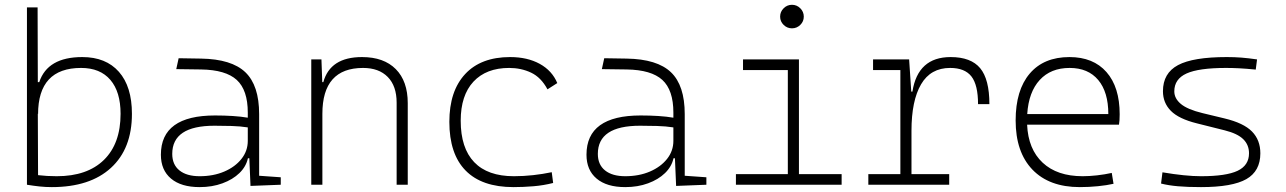

<svg xmlns="http://www.w3.org/2000/svg" viewBox="-20 -763 5313 793"><path d="M193.8 9.8Q168 9.8 143.1 7.1Q118.2 4.4 91.3 0V-732.4H135.3L136.2 -423.8H142.1Q176.3 -527.3 319.8 -527.3Q417.5 -527.3 471.2 -466.3Q524.9 -405.3 524.9 -293Q524.9 -148.9 438.2 -69.6Q351.6 9.8 193.8 9.8ZM136.2 -294.4 137.2 -39.6Q173.8 -35.2 214.4 -35.2Q340.3 -35.2 409.2 -102.5Q478 -169.9 478 -293Q478 -383.8 435.8 -433.1Q393.6 -482.4 314.9 -482.4Q137.2 -482.4 137.2 -291Z M1014.6 4.9 1009.8 -109.4H1003.9Q996.6 -75.2 969 -48.3Q941.4 -21.5 898.9 -5.9Q856.4 9.8 804.7 9.8Q728 9.8 686.3 -25.4Q644.5 -60.5 644.5 -124Q644.5 -286.1 868.2 -286.1Q906.2 -286.1 941.2 -283.9Q976.1 -281.7 1003.4 -276.9V-297.9Q1003.4 -391.1 957.8 -432.9Q912.1 -474.6 810.5 -476.1L708 -477.5L717.8 -522.5L810.5 -521Q936.5 -519 993.4 -464.6Q1050.3 -410.2 1050.3 -291.5V-37.1L1139.6 -30.8V0ZM1003.4 -236.8Q972.7 -241.7 935.8 -242.7Q898.9 -243.7 865.7 -243.7Q691.4 -243.7 691.4 -127.4Q691.4 -83 721.2 -59.1Q751 -35.2 804.7 -35.2Q861.3 -35.2 906.2 -54.4Q951.2 -73.7 977.3 -106.7Q1003.4 -139.6 1003.4 -181.2Z M1618.2 0V-338.9Q1618.2 -407.7 1581.5 -445.1Q1544.9 -482.4 1479.5 -482.4Q1311.5 -482.4 1311.5 -293V0H1265.6V-517.6H1307.6L1311 -423.8H1315.4Q1343.8 -527.3 1475.1 -527.3Q1565.4 -527.3 1614.7 -477.5Q1664.1 -427.7 1664.1 -336.9V0Z M2100.6 9.8Q1970.2 9.8 1903.1 -58.6Q1835.9 -127 1835.9 -259.8Q1835.9 -386.7 1901.1 -457Q1966.3 -527.3 2086.9 -527.3Q2158.2 -527.3 2209.2 -499.3Q2260.3 -471.2 2281.7 -419.9L2241.2 -394Q2214.8 -443.4 2173.6 -462.9Q2132.3 -482.4 2083 -482.4Q1988.3 -482.4 1935.5 -425.8Q1882.8 -369.1 1882.8 -264.6Q1882.8 -151.4 1938.5 -93.3Q1994.1 -35.2 2102.5 -35.2Q2142.6 -35.2 2181.9 -39.6Q2221.2 -43.9 2258.8 -51.8L2264.6 -7.3Q2224.6 2.9 2182.9 6.3Q2141.1 9.8 2100.6 9.8Z M2772.5 4.9 2767.6 -109.4H2761.7Q2754.4 -75.2 2726.8 -48.3Q2699.2 -21.5 2656.7 -5.9Q2614.3 9.8 2562.5 9.8Q2485.8 9.8 2444.1 -25.4Q2402.3 -60.5 2402.3 -124Q2402.3 -286.1 2626 -286.1Q2664.1 -286.1 2699 -283.9Q2733.9 -281.7 2761.2 -276.9V-297.9Q2761.2 -391.1 2715.6 -432.9Q2669.9 -474.6 2568.4 -476.1L2465.8 -477.5L2475.6 -522.5L2568.4 -521Q2694.3 -519 2751.2 -464.6Q2808.1 -410.2 2808.1 -291.5V-37.1L2897.5 -30.8V0ZM2761.2 -236.8Q2730.5 -241.7 2693.6 -242.7Q2656.7 -243.7 2623.5 -243.7Q2449.2 -243.7 2449.2 -127.4Q2449.2 -83 2479 -59.1Q2508.8 -35.2 2562.5 -35.2Q2619.1 -35.2 2664.1 -54.4Q2709 -73.7 2735.1 -106.7Q2761.2 -139.6 2761.2 -181.2Z M3019.5 0V-43.9H3233.9V-473.6H3048.8V-517.6H3279.8V-43.9H3456.1V0ZM3251 -646Q3231 -646 3216.6 -660.2Q3202.1 -674.3 3202.1 -694.3Q3202.1 -714.4 3216.6 -728.8Q3231 -743.2 3251 -743.2Q3271 -743.2 3285.4 -728.8Q3299.8 -714.4 3299.8 -694.3Q3299.8 -674.3 3285.4 -660.2Q3271 -646 3251 -646Z M3744.6 -222.7V-43.9H3900.4V0H3566.4V-43.9H3698.7V-473.6H3585.9V-517.6H3734.9L3743.7 -384.8H3748.5Q3771 -527.3 3906.2 -527.3Q3990.2 -527.3 4028.3 -481.4Q4066.4 -435.5 4066.4 -333H4019.5Q4019.5 -412.1 3992.2 -447.3Q3964.8 -482.4 3904.3 -482.4Q3823.7 -482.4 3784.2 -414.8Q3744.6 -347.2 3744.6 -222.7Z M4439.9 9.8Q4313.5 9.8 4244.1 -62.5Q4174.8 -134.8 4174.8 -265.6Q4174.8 -390.6 4232.9 -459Q4291 -527.3 4397 -527.3Q4495.6 -527.3 4550 -465.3Q4604.5 -403.3 4604.5 -291Q4604.5 -263.7 4601.6 -248H4222.2Q4226.6 -147 4286.4 -91.1Q4346.2 -35.2 4451.7 -35.2Q4479 -35.2 4511.2 -38.8Q4543.5 -42.5 4571.8 -48.8L4579.1 -3.9Q4551.3 2.4 4514.4 6.1Q4477.5 9.8 4439.9 9.8ZM4222.7 -292H4557.6Q4557.6 -382.8 4515.9 -432.6Q4474.1 -482.4 4397.9 -482.4Q4319.8 -482.4 4274.2 -432.6Q4228.5 -382.8 4222.7 -292Z M4940.4 9.8Q4884.3 9.8 4845.2 6.3Q4806.2 2.9 4775.4 -4.9L4781.2 -51.3Q4876.5 -35.2 4940.4 -35.2Q5044.4 -35.2 5091.6 -57.6Q5138.7 -80.1 5138.7 -129.9Q5138.7 -164.6 5115 -188Q5091.3 -211.4 5038.6 -224.6L4923.8 -253.4Q4848.6 -272 4815.9 -305.2Q4783.2 -338.4 4783.2 -386.2Q4783.2 -460.9 4845.5 -494.1Q4907.7 -527.3 5046.9 -527.3Q5079.1 -527.3 5107.2 -525.1Q5135.3 -522.9 5171.9 -517.6L5166.5 -475.6Q5126.5 -479.5 5097.4 -481Q5068.4 -482.4 5043.9 -482.4Q4931.2 -482.4 4880.6 -459.5Q4830.1 -436.5 4830.1 -385.7Q4830.1 -356.4 4857.2 -333.7Q4884.3 -311 4946.3 -295.9L5037.6 -273.9Q5116.7 -254.9 5151.1 -219.7Q5185.5 -184.6 5185.5 -129.9Q5185.5 -56.2 5127.7 -23.2Q5069.8 9.8 4940.4 9.8Z"/></svg>

Font: Cascadia Code ExtraLight
Style: Regular
Weight: 200
Monospace: yes
Designer: Aaron Bell
Foundry: Saja Typeworks
Version: Version 2407.024; ttfautohint (v1.8.4)